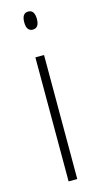

<svg xmlns="http://www.w3.org/2000/svg" viewBox="-114 -755 414 791"><g transform="rotate(-15 92.5 -359.5)"><path d="M95 -642C113 -642 122 -655 122 -680C122 -706 113 -719 95 -719C77 -719 68 -706 68 -680C68 -655 77 -642 95 -642ZM75 0H112V-529H75Z"/></g></svg>

Font: Noto Sans ExtraCondensed ExtraLight
Style: Regular
Weight: 200
Width: 2
Designer: Monotype Design Team
Foundry: Monotype Imaging Inc.
Version: Version 2.013